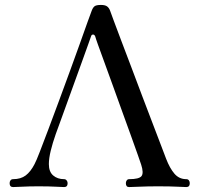

<svg xmlns="http://www.w3.org/2000/svg" viewBox="-20 -758 813 778"><path d="M33 0Q19 0 19 -16Q19 -22 22.5 -27Q26 -32 33 -32Q64 -32 84 -47Q104 -62 120 -93Q127 -106 141.5 -143.5Q156 -181 176 -234Q196 -287 218.5 -348Q241 -409 263 -469Q285 -529 303.5 -581Q322 -633 334.5 -668Q347 -703 351 -713Q356 -727 363 -732.5Q370 -738 389 -738Q406 -738 414 -732Q422 -726 426 -715Q429 -707 441 -674Q453 -641 472 -591.5Q491 -542 513 -483.5Q535 -425 557.5 -365.5Q580 -306 600 -254Q620 -202 634 -165Q648 -128 653 -115Q668 -76 687 -54Q706 -32 735 -32Q742 -32 745.5 -27Q749 -22 749 -16Q749 0 735 0Q725 0 698 -1.5Q671 -3 620 -3Q577 -3 545.5 -1.5Q514 0 503 0Q490 0 490 -16Q490 -22 493.5 -27Q497 -32 503 -32Q544 -32 553.5 -44.5Q563 -57 552 -91Q549 -100 538 -131.5Q527 -163 510.5 -208.5Q494 -254 475 -306.5Q456 -359 437.5 -410.5Q419 -462 403 -505.5Q387 -549 377 -577Q367 -605 366 -610Q363 -618 357 -618Q351 -618 349 -611Q347 -605 337 -577Q327 -549 312 -507.5Q297 -466 280.5 -420.5Q264 -375 248.5 -332Q233 -289 221.5 -257.5Q210 -226 206 -215Q193 -178 185.5 -147Q178 -116 178 -93Q178 -62 195.5 -47Q213 -32 240 -32Q246 -32 250 -27Q254 -22 254 -16Q254 0 240 0Q230 0 205 -1.5Q180 -3 136 -3Q97 -3 70.5 -1.5Q44 0 33 0Z"/></svg>

Font: Zen Old Mincho Medium
Style: Regular
Weight: 500
Designer: Yoshimichi Ohira
Foundry: Positype
Version: Version 1.500